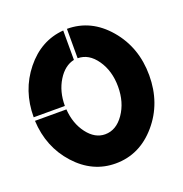

<svg xmlns="http://www.w3.org/2000/svg" viewBox="-102 -619 678 712"><g transform="rotate(-20 237.0 -262.5)"><path d="M222 -527V-411Q184 -403 158 -361Q132 -319 132 -262H9Q9 -367 70.5 -443.5Q132 -520 222 -527ZM237 -412V-528Q332 -528 398.5 -450Q465 -372 465 -262Q465 -152 398.5 -74.5Q332 3 237 3Q146 3 80 -70Q14 -143 9 -248H133Q137 -191 167 -151.5Q197 -112 237 -112Q281 -112 311.5 -156Q342 -200 342 -262Q342 -324 311.5 -368Q281 -412 237 -412Z"/></g></svg>

Font: BroshK
Style: Medium
Weight: 500
Designer: gluk
Foundry: gluk
Version: Version 0.60